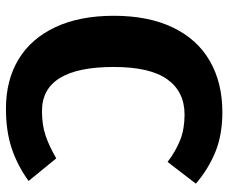

<svg xmlns="http://www.w3.org/2000/svg" viewBox="-81 -669 767 645"><g transform="rotate(-90 302.5 -346.5)"><path d="M572 -348Q572 -231 532.5 -149Q493 -67 420 -25Q347 17 248 17Q172 17 114.5 -6.5Q57 -30 8 -72L81 -167Q118 -139 155 -124.5Q192 -110 240 -110Q317 -110 358.5 -168Q400 -226 400 -348Q400 -589 252 -589Q206 -589 170 -577Q134 -565 93 -541L17 -634Q70 -672 127.5 -691Q185 -710 260 -710Q356 -710 426 -667.5Q496 -625 534 -543.5Q572 -462 572 -348Z"/></g></svg>

Font: FiraGOUPP
Style: Bold
Weight: 700
Designer: bBox Type
Foundry: bBox Type GmbH
Version: Version 1.001